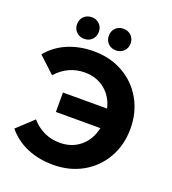

<svg xmlns="http://www.w3.org/2000/svg" viewBox="-160 -1020 1034 1152"><g transform="rotate(20 357.0 -444.0)"><path d="M674 -350Q674 -246 627 -163.5Q580 -81 497.5 -34.5Q415 12 311 12Q218 12 143.5 -20Q69 -52 19 -113L122 -209Q196 -126 303 -126Q380 -126 433.5 -171Q487 -216 503 -292H219V-416H501Q484 -488 431 -531Q378 -574 303 -574Q196 -574 122 -491L19 -587Q69 -648 143.5 -680Q218 -712 311 -712Q415 -712 497.5 -665.5Q580 -619 627 -536.5Q674 -454 674 -350ZM158 -831Q158 -861 178 -880.5Q198 -900 228 -900Q258 -900 277.5 -880.5Q297 -861 297 -831Q297 -801 277.5 -781.5Q258 -762 228 -762Q198 -762 178 -781.5Q158 -801 158 -831ZM361 -831Q361 -861 380.5 -880.5Q400 -900 430 -900Q460 -900 480 -880.5Q500 -861 500 -831Q500 -801 480 -781.5Q460 -762 430 -762Q400 -762 380.5 -781.5Q361 -801 361 -831Z"/></g></svg>

Font: APTA Sans Regular
Style: Bold Italic
Weight: 700
Version: Version 7.200